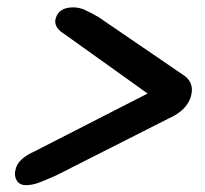

<svg xmlns="http://www.w3.org/2000/svg" viewBox="-20 -610 571 534"><path d="M401.5 -342 406.5 -358 77 -189.5Q53.5 -179 40.8 -167.2Q28 -155.5 24.5 -143Q18 -124 25.8 -109.5Q33.5 -95 52.5 -95Q69.5 -95 88.8 -102.2Q108 -109.5 137 -122.5L449 -280.5Q474 -291.5 489.8 -307Q505.5 -322.5 511 -342Q522.5 -382.5 486 -404L254 -562.5Q232.5 -575 216.5 -582.2Q200.5 -589.5 183.5 -589.5Q144 -589.5 135 -559Q131.5 -547.5 137 -536.5Q142.5 -525.5 159.5 -515Z"/></svg>

Font: Fraunces Wonky
Style: Italic
Weight: 900
Italic angle: -16°
Version: Version 1.000;[b76b70a41]